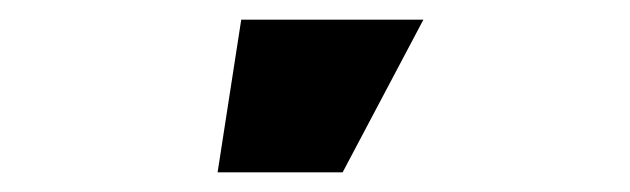

<svg xmlns="http://www.w3.org/2000/svg" viewBox="-20 -730 640 195"><path d="M328 -555H201L225 -710H410Z"/></svg>

Font: Dela Gothic One
Style: Regular
Weight: 400
Designer: aratakana
Foundry: aratakana
Version: Version 1.004